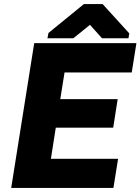

<svg xmlns="http://www.w3.org/2000/svg" viewBox="-20 -923 690 943"><path d="M35 0H537L560 -143H230L254 -296H536L558 -436H276L297 -567H627L650 -711H148ZM213 -735H340L422 -801L481 -735H611L615 -759L484 -903H392L218 -761Z"/></svg>

Font: Asimov Pro
Style: UltObl
Weight: 900
Designer: Google
Version: Version 2.000980; 2014